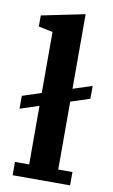

<svg xmlns="http://www.w3.org/2000/svg" viewBox="-87 -806 500 852"><g transform="rotate(10 163.5 -380.0)"><path d="M33 -60H97V-324L12 -296V-354L97 -382V-657L33 -670V-720L228 -760V-424L314 -452V-394L228 -366V-60H292V0H33Z"/></g></svg>

Font: IBM Plex Serif SmBld
Style: Regular
Weight: 600
Designer: Mike Abbink, Paul van der Laan, Pieter van Rosmalen
Foundry: Bold Monday
Version: Version 3.001